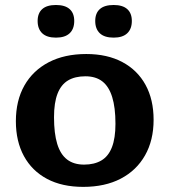

<svg xmlns="http://www.w3.org/2000/svg" viewBox="-20 -718 662 750"><path d="M308.5 -75Q348.5 -75 376 -91.2Q403.5 -107.5 417.2 -142.8Q431 -178 431 -234.5Q431 -298 418.2 -339Q405.5 -380 379.8 -400Q354 -420 313.5 -420Q273 -420 245.8 -403.8Q218.5 -387.5 204.8 -352.2Q191 -317 191 -260Q191 -197 203.5 -156Q216 -115 242 -95Q268 -75 308.5 -75ZM305 12Q222.5 12 163.8 -19.2Q105 -50.5 73.5 -108.2Q42 -166 42 -244.5Q42 -325 75.2 -383.8Q108.5 -442.5 170.2 -474.8Q232 -507 317 -507Q399 -507 458 -475.5Q517 -444 548.5 -386.5Q580 -329 580 -250Q580 -170 546.5 -111Q513 -52 451.5 -20Q390 12 305 12ZM198.5 -571Q163 -571 145 -588Q127 -605 127 -636Q127 -666.5 145 -682.5Q163 -698.5 198.5 -698.5Q234 -698.5 252 -682.5Q270 -666.5 270 -636Q270 -605 252 -588Q234 -571 198.5 -571ZM424 -571Q388 -571 370 -588Q352 -605 352 -636Q352 -666.5 370 -682.5Q388 -698.5 424 -698.5Q459 -698.5 477 -682.5Q495 -666.5 495 -636Q495 -605 477 -588Q459 -571 424 -571Z"/></svg>

Font: Newsreader 9pt SemiBold
Style: Regular
Weight: 600
Designer: Hugues Gentile
Foundry: Production Type
Version: Version 1.003